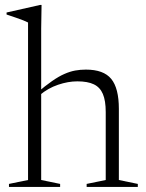

<svg xmlns="http://www.w3.org/2000/svg" viewBox="-20 -740 578 760"><path d="M323 -12 398.5 -27.5V-296.5Q398.5 -341.5 387.2 -368Q376 -394.5 351.5 -406.2Q327 -418 286 -418Q249.5 -418 209.8 -404.5Q170 -391 138 -364L126.5 -372.5Q160 -401 186.2 -419.2Q212.5 -437.5 234.8 -447.2Q257 -457 277.5 -460.8Q298 -464.5 320 -464.5Q390 -464.5 420.2 -427.8Q450.5 -391 450.5 -309V-27.5L525.5 -12V0H323ZM218 0H15.5V-12L91 -27.5V-651Q84.5 -654.5 72 -659.5Q59.5 -664.5 42.5 -670.2Q25.5 -676 6 -682.5V-690.5L139 -720.5H144.5L143 -627V-27.5L218 -12Z"/></svg>

Font: Newsreader 36pt Light
Style: Regular
Weight: 300
Designer: Hugues Gentile
Foundry: Production Type
Version: Version 1.003